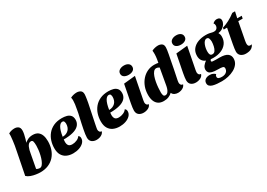

<svg xmlns="http://www.w3.org/2000/svg" viewBox="6 -1731 4043 2908"><g transform="rotate(-30 2027.5 -277.0)"><path d="M232 20Q198 20 154.5 13.5Q111 7 70.5 -7.5Q30 -22 2 -48L86 -475L256 -464Q282 -492 320.5 -511Q359 -530 408 -530Q464 -530 498 -505.5Q532 -481 548 -437Q564 -393 564 -333Q564 -257 542 -192.5Q520 -128 477.5 -80.5Q435 -33 373 -6.5Q311 20 232 20ZM254 -40Q279 -40 298.5 -63Q318 -86 333 -123Q348 -160 358 -203Q368 -246 373 -287.5Q378 -329 378 -360Q378 -410 371 -435Q364 -460 337 -460Q314 -460 298 -444.5Q282 -429 271.5 -405Q261 -381 254.5 -355.5Q248 -330 245 -309L198 -58Q210 -49 226 -44.5Q242 -40 254 -40ZM256 -438 79 -440Q88 -482 95 -523Q102 -564 106.5 -604Q111 -644 114 -680Q115 -692 114.5 -704Q114 -716 114 -727Q140 -742 167 -748Q194 -754 218 -754Q258 -754 284.5 -734Q311 -714 311 -667Q311 -641 304 -604.5Q297 -568 284.5 -526.5Q272 -485 256 -438Z M806 20Q744 20 696 -2Q648 -24 620.5 -70Q593 -116 593 -189Q593 -254 612 -315Q631 -376 671 -424.5Q711 -473 772.5 -501.5Q834 -530 919 -530Q963 -530 1001.5 -520Q1040 -510 1064.5 -482.5Q1089 -455 1089 -404Q1089 -356 1061.5 -319.5Q1034 -283 977.5 -262Q921 -241 835 -236Q823 -235 810 -235Q797 -235 784 -235Q783 -224 782 -212.5Q781 -201 781 -193Q781 -151 799.5 -128.5Q818 -106 863 -106Q901 -106 940.5 -122.5Q980 -139 999 -169Q1013 -161 1018.5 -149Q1024 -137 1024 -121Q1024 -78 993 -46Q962 -14 912.5 3Q863 20 806 20ZM790 -278Q825 -278 852 -289.5Q879 -301 897.5 -320Q916 -339 925.5 -366Q935 -393 935 -425Q934 -449 926.5 -464Q919 -479 898 -479Q881 -479 865 -467.5Q849 -456 835 -432Q821 -408 809.5 -369.5Q798 -331 790 -278Z M1215 20Q1166 20 1133.5 -5.5Q1101 -31 1101 -83Q1101 -106 1106 -142Q1111 -178 1119.5 -221Q1128 -264 1137.5 -308.5Q1147 -353 1156.5 -394Q1166 -435 1173 -466.5Q1180 -498 1182 -515Q1193 -572 1198 -610Q1203 -648 1203 -675Q1203 -691 1201.5 -704Q1200 -717 1197 -727Q1219 -739 1248.5 -746.5Q1278 -754 1306 -754Q1343 -754 1372 -736Q1401 -718 1401 -670Q1401 -658 1398.5 -638Q1396 -618 1392 -590.5Q1388 -563 1382 -531Q1376 -499 1368 -463Q1348 -366 1335 -304Q1322 -242 1314.5 -204.5Q1307 -167 1303.5 -148Q1300 -129 1299 -121Q1298 -113 1298 -107Q1298 -88 1309 -72Q1320 -56 1345 -54Q1337 -29 1316.5 -12.5Q1296 4 1269.5 12Q1243 20 1215 20Z M1619 20Q1557 20 1509 -2Q1461 -24 1433.5 -70Q1406 -116 1406 -189Q1406 -254 1425 -315Q1444 -376 1484 -424.5Q1524 -473 1585.5 -501.5Q1647 -530 1732 -530Q1776 -530 1814.5 -520Q1853 -510 1877.5 -482.5Q1902 -455 1902 -404Q1902 -356 1874.5 -319.5Q1847 -283 1790.5 -262Q1734 -241 1648 -236Q1636 -235 1623 -235Q1610 -235 1597 -235Q1596 -224 1595 -212.5Q1594 -201 1594 -193Q1594 -151 1612.5 -128.5Q1631 -106 1676 -106Q1714 -106 1753.5 -122.5Q1793 -139 1812 -169Q1826 -161 1831.5 -149Q1837 -137 1837 -121Q1837 -78 1806 -46Q1775 -14 1725.5 3Q1676 20 1619 20ZM1603 -278Q1638 -278 1665 -289.5Q1692 -301 1710.5 -320Q1729 -339 1738.5 -366Q1748 -393 1748 -425Q1747 -449 1739.5 -464Q1732 -479 1711 -479Q1694 -479 1678 -467.5Q1662 -456 1648 -432Q1634 -408 1622.5 -369.5Q1611 -331 1603 -278Z M2037 20Q1987 20 1955 -5.5Q1923 -31 1923 -83Q1923 -102 1927 -133Q1931 -164 1937.5 -198.5Q1944 -233 1950 -264Q1956 -295 1960 -314L1998 -510L2199 -530L2125 -149Q2124 -141 2122 -129Q2120 -117 2120 -107Q2120 -88 2131 -72Q2142 -56 2167 -54Q2155 -16 2117 2Q2079 20 2037 20ZM2127 -590Q2081 -590 2050.5 -610Q2020 -630 2020 -668Q2020 -707 2052.5 -728.5Q2085 -750 2131 -750Q2177 -750 2206 -729Q2235 -708 2235 -670Q2235 -631 2204 -610.5Q2173 -590 2127 -590Z M2390 20Q2334 20 2297.5 -4.5Q2261 -29 2243.5 -73Q2226 -117 2226 -177Q2226 -253 2249.5 -317Q2273 -381 2315 -429Q2357 -477 2412.5 -503.5Q2468 -530 2533 -530Q2554 -530 2577.5 -527.5Q2601 -525 2614 -519L2791 -482Q2777 -407 2761 -324Q2745 -241 2725 -149Q2724 -141 2722 -129Q2720 -117 2720 -107Q2720 -88 2731 -72Q2742 -56 2767 -54Q2759 -29 2738.5 -12.5Q2718 4 2691.5 12Q2665 20 2640 20Q2607 20 2579 6Q2551 -8 2540 -37Q2514 -11 2476.5 4.5Q2439 20 2390 20ZM2453 -44Q2479 -44 2496.5 -64.5Q2514 -85 2523.5 -114Q2533 -143 2537 -169L2587 -452Q2574 -461 2560.5 -465.5Q2547 -470 2536 -470Q2508 -470 2487 -445.5Q2466 -421 2451.5 -380Q2437 -339 2428.5 -291.5Q2420 -244 2416.5 -198Q2413 -152 2413 -117Q2413 -91 2420 -67.5Q2427 -44 2453 -44ZM2789 -471 2597 -482Q2608 -535 2615 -579.5Q2622 -624 2623 -663Q2623 -680 2622.5 -695.5Q2622 -711 2620 -727Q2641 -739 2671 -746.5Q2701 -754 2729 -754Q2767 -754 2795 -735Q2823 -716 2821 -666Q2821 -651 2817 -623Q2813 -595 2806 -557Q2799 -519 2789 -471Z M2951 20Q2901 20 2869 -5.5Q2837 -31 2837 -83Q2837 -102 2841 -133Q2845 -164 2851.5 -198.5Q2858 -233 2864 -264Q2870 -295 2874 -314L2912 -510L3113 -530L3039 -149Q3038 -141 3036 -129Q3034 -117 3034 -107Q3034 -88 3045 -72Q3056 -56 3081 -54Q3069 -16 3031 2Q2993 20 2951 20ZM3041 -590Q2995 -590 2964.5 -610Q2934 -630 2934 -668Q2934 -707 2966.5 -728.5Q2999 -750 3045 -750Q3091 -750 3120 -729Q3149 -708 3149 -670Q3149 -631 3118 -610.5Q3087 -590 3041 -590Z M3302 200Q3260 200 3219.5 196.5Q3179 193 3146.5 184Q3114 175 3095 156Q3076 137 3077 106Q3078 67 3107.5 45.5Q3137 24 3183 24Q3218 24 3242 35.5Q3266 47 3279 63Q3267 72 3263.5 81Q3260 90 3260 100Q3260 123 3280 132.5Q3300 142 3336 142Q3363 142 3387 133Q3411 124 3426 105Q3441 86 3442 57Q3443 28 3418.5 21Q3394 14 3339 14Q3276 14 3239 4.5Q3202 -5 3186 -24.5Q3170 -44 3169 -73Q3169 -112 3192.5 -141.5Q3216 -171 3247 -192Q3208 -207 3186 -239Q3164 -271 3164 -320Q3164 -391 3201.5 -437.5Q3239 -484 3300.5 -507Q3362 -530 3435 -530Q3472 -530 3495.5 -525.5Q3519 -521 3536 -516Q3553 -511 3573 -511Q3608 -511 3625 -532Q3642 -553 3642 -582Q3642 -606 3627 -622Q3643 -639 3662 -647Q3681 -655 3701 -655Q3729 -655 3746 -641Q3763 -627 3763 -599Q3763 -568 3744.5 -537.5Q3726 -507 3694 -485.5Q3662 -464 3618 -459Q3627 -444 3632 -427Q3637 -410 3637 -389Q3637 -320 3601 -271Q3565 -222 3504 -197Q3443 -172 3368 -172Q3357 -172 3345 -172.5Q3333 -173 3320 -174Q3315 -169 3311 -162.5Q3307 -156 3307 -148Q3307 -135 3325.5 -132Q3344 -129 3381 -129H3447Q3542 -129 3584.5 -97.5Q3627 -66 3626 -10Q3625 43 3595.5 82.5Q3566 122 3518 148Q3470 174 3414 187Q3358 200 3302 200ZM3381 -226Q3412 -226 3430 -253Q3448 -280 3457 -320Q3466 -360 3467 -399Q3466 -430 3457 -454Q3448 -478 3421 -478Q3399 -478 3382.5 -460.5Q3366 -443 3354.5 -414.5Q3343 -386 3337.5 -354.5Q3332 -323 3333 -294Q3333 -265 3343 -245.5Q3353 -226 3381 -226Z M3826 20Q3777 20 3742 -6Q3707 -32 3707 -83Q3707 -103 3711.5 -133.5Q3716 -164 3722 -199Q3728 -234 3734.5 -265.5Q3741 -297 3744 -316L3773 -465H3714L3718 -495Q3778 -513 3837 -544Q3896 -575 3953 -619H4001L3977 -510H4055L4046 -465H3969L3911 -159Q3909 -146 3907 -133.5Q3905 -121 3905 -109Q3905 -72 3923 -62Q3941 -52 3971 -59Q3957 -26 3933 -8.5Q3909 9 3881.5 14.5Q3854 20 3826 20Z"/></g></svg>

Font: Sansita Swashed Light ExtraBold
Style: Regular
Weight: 800
Version: Version 1.003